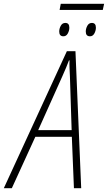

<svg xmlns="http://www.w3.org/2000/svg" viewBox="-83 -985 565 1005"><path d="M229 -933 235 -965H462L455 -933ZM249 -795Q227 -795 227 -820Q227 -835 235 -850Q243 -865 259 -865Q280 -865 280 -840Q280 -825 272 -810Q264 -795 249 -795ZM388 -795Q366 -795 366 -820Q366 -835 374 -850Q382 -865 398 -865Q419 -865 419 -840Q419 -825 411 -810Q403 -795 388 -795ZM-63 0 267 -717H312L342 0H304L293 -269H102L-21 0ZM117 -304H292L283 -586Q282 -608 281 -629.5Q280 -651 281 -669H278Q272 -652 263 -631Q254 -610 243 -585Z"/></svg>

Font: Noto Sans Condensed ExtraLight
Style: Italic
Weight: 200
Width: 3
Italic angle: -12°
Designer: Monotype Design Team
Foundry: Monotype Imaging Inc.
Version: Version 2.013; ttfautohint (v1.8.4.7-5d5b)